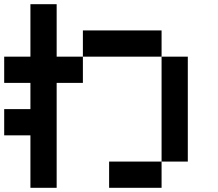

<svg xmlns="http://www.w3.org/2000/svg" viewBox="-20 -895 1040 915"><path d="M0 -250V-375H125V-500H0V-625H125V-875H250V-625H375V-500H250V0H125V-250ZM500 0V-125H750V0ZM750 -125V-625H875V-125ZM750 -625H375V-750H750Z"/></svg>

Font: GalmuriMono7 Regular
Style: Regular
Weight: 400
Designer: Lee Minseo (quiple)
Version: Version 2.399;hotconv 1.1.1;makeotfexe 2.6.0 DEVELOPMENT